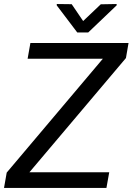

<svg xmlns="http://www.w3.org/2000/svg" viewBox="-30 -922 651 942"><path d="M321.8 -901.4 248.5 -902.3V-895.5L349.1 -762.7H402.8L542.5 -896L542 -902.3L464.4 -900.9L377.9 -818.8ZM587.9 -637.2 600.6 -710.9H119.1L105.5 -633.8H474.6L2.9 -75.2L-10.3 0H492.2L505.9 -76.7H114.3Z"/></svg>

Font: Roboto
Style: Italic
Weight: 400
Italic angle: -12°
Designer: Google
Version: Version 2.137; 2017